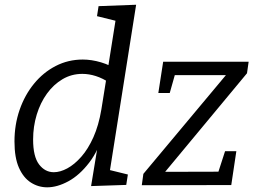

<svg xmlns="http://www.w3.org/2000/svg" viewBox="-20 -792 1095 821"><path d="M181.9 9Q143.9 9 111.9 -11.5Q79.9 -32 60.9 -75Q41.9 -118 41.9 -187Q41.9 -259 63.9 -322.4Q85.9 -385.7 125.4 -434Q164.9 -482.4 218.3 -509.9Q271.6 -537.4 334 -537.4Q371.3 -537.4 411.9 -525.5Q452.4 -513.7 494.7 -485.7L441.1 -497.1L479.8 -741L506.9 -695.1L394.8 -722.9L401.5 -765.7L562.1 -771.7L443.8 -23.7L416.7 -72.9L526.8 -45.8L519.8 -1.3L369.5 3.7L402.2 -194.9L425.6 -231.7Q402.6 -150.1 361.3 -96.4Q320 -42.7 272.3 -16.8Q224.6 9 181.9 9ZM210.1 -55.6Q237.4 -55.6 267.9 -72.1Q298.3 -88.5 327.6 -121.7Q356.9 -154.8 379.5 -205.4Q402.1 -256 413.5 -324.3L435.8 -463.2L449.8 -437.2Q418.9 -457.5 389.6 -466.8Q360.3 -476.1 332 -476.1Q286 -476.1 247.6 -453.5Q209.1 -430.8 180.8 -391.7Q152.5 -352.6 137.1 -302Q121.6 -251.3 121.6 -195.4Q121.6 -122.5 147 -89Q172.5 -55.6 210.1 -55.6ZM990.6 -145.5 968.9 -0.7 586.3 0 593 -48.5 961.2 -488.9 970.9 -470.8H706.7L733.2 -491.2L705.8 -394.2H657L677.7 -528H1043.2L1036.2 -478.8L666.7 -33.8L666 -57.2L932.1 -57.9L906 -33.1L942.4 -145.5Z"/></svg>

Font: Bitter Thin
Style: Italic
Weight: 100
Italic angle: -9°
Designer: Sol Matas, and Bitter project Authors
Foundry: Sol Matas
Version: Version 2.002